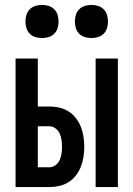

<svg xmlns="http://www.w3.org/2000/svg" viewBox="-20 -757 540 777"><path d="M367 0V-520H457V0ZM43 0V-520H133V-326H180Q200 -326 220 -321.5Q240 -317 257.5 -306Q275 -295 287.5 -278.5Q300 -262 307.5 -243Q315 -224 318 -203.5Q321 -183 321 -163Q321 -143 318 -122.5Q315 -102 307.5 -83Q300 -64 287.5 -47.5Q275 -31 257.5 -20Q240 -9 220 -4.5Q200 0 180 0ZM180 -80Q193 -80 204.5 -88.5Q216 -97 221.5 -109.5Q227 -122 229 -135.5Q231 -149 231 -163Q231 -177 229 -190.5Q227 -204 221.5 -216.5Q216 -229 204.5 -237.5Q193 -246 180 -246H133V-80ZM350 -603Q336 -603 323 -607Q310 -611 300.5 -620.5Q291 -630 287 -643Q283 -656 283 -670Q283 -684 287 -697Q291 -710 300.5 -719.5Q310 -729 323 -733Q336 -737 350 -737Q364 -737 377 -733Q390 -729 399.5 -719.5Q409 -710 413 -697Q417 -684 417 -670Q417 -656 413 -643Q409 -630 399.5 -620.5Q390 -611 377 -607Q364 -603 350 -603ZM150 -603Q136 -603 123 -607Q110 -611 100.5 -620.5Q91 -630 87 -643Q83 -656 83 -670Q83 -684 87 -697Q91 -710 100.5 -719.5Q110 -729 123 -733Q136 -737 150 -737Q164 -737 177 -733Q190 -729 199.5 -719.5Q209 -710 213 -697Q217 -684 217 -670Q217 -656 213 -643Q209 -630 199.5 -620.5Q190 -611 177 -607Q164 -603 150 -603Z"/></svg>

Font: Iosevka Curly Medium
Style: Regular
Weight: 500
Monospace: yes
Designer: Belleve Invis
Foundry: Belleve Invis
Version: Version 22.1.2; ttfautohint (v1.8.4)